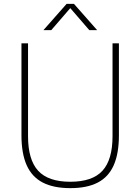

<svg xmlns="http://www.w3.org/2000/svg" viewBox="-20 -964 726 993"><path d="M343.5 9Q257 9 201 -20Q145 -49 118 -109.5Q91 -170 91 -264.5V-740H125V-259.5Q125 -138 177.2 -81Q229.5 -24 343.5 -24Q458 -24 510 -81Q562 -138 562 -259.5V-740H595V-264.5Q595 -170 568.2 -109.5Q541.5 -49 486 -20Q430.5 9 343.5 9ZM204.5 -808 324.5 -944H362.5L482.5 -808H442L337 -929.5H350L245 -808Z"/></svg>

Font: Encode Sans SC Thin
Style: Regular
Weight: 250
Designer: Multiple Designers
Foundry: Impallari Type
Version: Version 3.002